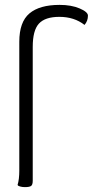

<svg xmlns="http://www.w3.org/2000/svg" viewBox="-20 -758 380 786"><path d="M59 -587Q59 -668 100.5 -703Q142 -738 224 -738Q272 -738 306 -723.5Q340 -709 340 -694Q340 -672 326 -656Q284 -689 223 -689Q165 -689 139.5 -661.5Q114 -634 114 -566V-18Q114 -2 107.5 3Q101 8 82 8Q72 8 64.5 6Q57 4 54 2L52 -1Q59 -24 59 -59Z"/></svg>

Font: Yanone Kaffeesatz Light
Style: Regular
Weight: 300
Designer: Yanone (Cyrillic: Daniel Pouzeot)
Foundry: Yanone
Version: Version 1.003;PS 001.003;hotconv 1.0.88;makeotf.lib2.5.64775